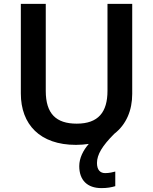

<svg xmlns="http://www.w3.org/2000/svg" viewBox="-20 -734 787 986"><path d="M478 103C478 60 505 15 567 -47C629 -95 659 -168 659 -252V-714H532V-268C532 -158 485 -99 374 -99C268 -99 215 -150 215 -267V-714H87V-254C87 -95 185 10 370 10C393 10 415 8 436 5C407 38 387 78 387 119C387 191 428 232 501 232C531 232 552 228 572 222V147C560 150 542 155 520 155C495 155 478 139 478 103Z"/></svg>

Font: Noto Sans Sinhala SemiBold
Style: Regular
Weight: 600
Designer: Jelle Bosma - Monotype Design Team
Foundry: Monotype Imaging Inc.
Version: Version 2.006